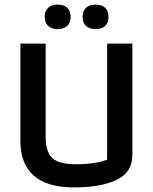

<svg xmlns="http://www.w3.org/2000/svg" viewBox="-20 -808 666 837"><path d="M175 -734Q175 -760 190 -774Q205 -788 231 -788Q258 -788 273 -774Q288 -760 288 -734Q288 -709 273 -695Q258 -681 231 -681Q205 -681 190 -695Q175 -709 175 -734ZM340 -734Q340 -760 355 -774Q370 -788 397 -788Q424 -788 438.5 -774Q453 -760 453 -734Q453 -709 438.5 -695Q424 -681 397 -681Q370 -681 355 -695Q340 -709 340 -734ZM69 -192V-618H179V-214Q179 -145 208.5 -118.5Q238 -92 310 -92Q395 -92 447 -112V-618H557V-131Q557 -57 488.5 -24Q420 9 303 9Q185 9 127 -42.5Q69 -94 69 -192Z"/></svg>

Font: Athiti SemiBold
Style: Regular
Weight: 600
Designer: CadsonDemak Team
Foundry: CadsonDemak
Version: Version 1.033